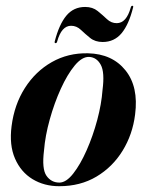

<svg xmlns="http://www.w3.org/2000/svg" viewBox="-20 -634 507 663"><path d="M284 -450Q367.5 -448 413.2 -391.2Q459 -334.5 446.5 -238.5Q438 -170 403.5 -113.8Q369 -57.5 313.2 -24.2Q257.5 9 184.5 9Q132.5 9 92.2 -15.5Q52 -40 31.8 -86.5Q11.5 -133 20 -198.5Q29.5 -273 66 -330.2Q102.5 -387.5 158.8 -419.5Q215 -451.5 284 -450ZM185 -3.5Q208.5 -3.5 233 -34.8Q257.5 -66 279.2 -115.2Q301 -164.5 315.8 -219.8Q330.5 -275 334 -323Q342 -384.5 328 -410.2Q314 -436 288 -437.5Q263.5 -438.5 238 -407.8Q212.5 -377 190 -327.5Q167.5 -278 151.8 -221.5Q136 -165 132 -114.5Q124 -50.5 140.5 -27Q157 -3.5 185 -3.5ZM334.5 -489Q308.5 -489 291.2 -503Q274 -517 259.2 -531Q244.5 -545 225.5 -545Q192.5 -545 177.5 -491Q176 -485 172 -485Q167.5 -485 169 -491Q184 -549.5 209 -579.8Q234 -610 274 -610Q300 -610 317.2 -596Q334.5 -582 349.2 -568Q364 -554 383 -554Q416.5 -554 431.5 -608Q433 -614 437 -614Q441.5 -614 439.5 -608Q425 -549.5 399.8 -519.2Q374.5 -489 334.5 -489Z"/></svg>

Font: Fraunces 144pt S000 SemiBold
Style: Italic
Weight: 600
Italic angle: -16°
Version: Version 1.000; ttfautohint (v1.8.3)